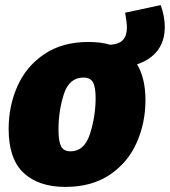

<svg xmlns="http://www.w3.org/2000/svg" viewBox="-20 -720 668 755"><path d="M519 -467Q552 -412 552 -326Q552 -237 517.5 -159Q483 -81 412 -33Q341 15 237 15Q132 15 73 -40Q14 -95 14 -213Q14 -303 48.5 -381Q83 -459 154 -507Q225 -555 328 -555Q377 -555 413 -544Q448 -546 463.5 -563Q479 -580 479 -611Q479 -632 472 -670L612 -700Q628 -655 628 -614Q628 -559 600 -522Q572 -485 519 -467ZM356 -335Q356 -378 345.5 -396.5Q335 -415 308 -415Q252 -415 231 -349.5Q210 -284 210 -210Q210 -165 220 -145Q230 -125 257 -125Q312 -125 334 -194Q356 -263 356 -335Z"/></svg>

Font: Bitter Pro Black
Style: Italic
Weight: 900
Italic angle: -9°
Designer: Sol Matas, and Bitter project Authors
Foundry: Sol Matas
Version: Version 1.010